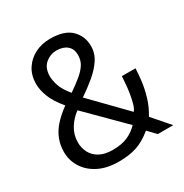

<svg xmlns="http://www.w3.org/2000/svg" viewBox="-168 -834 947 989"><g transform="rotate(-30 305.5 -340.0)"><path d="M259 23Q188 23 138.5 -2Q89 -27 62.5 -69Q36 -111 36 -162Q36 -200 49 -235Q62 -270 90 -302Q118 -334 162 -366Q118 -419 102.5 -460.5Q87 -502 87 -536Q87 -588 111.5 -625.5Q136 -663 176 -683Q216 -703 265 -703Q350 -703 390 -663.5Q430 -624 430 -565Q430 -522 406 -486Q382 -450 343.5 -418Q305 -386 261 -356L451 -161Q462 -174 469 -199.5Q476 -225 480.5 -254Q485 -283 487 -309Q489 -335 490 -351H571Q570 -322 565 -279Q560 -236 546 -189Q532 -142 506 -100L593 0H501L457 -46Q410 -7 364.5 8Q319 23 259 23ZM261 -45Q315 -45 351 -61.5Q387 -78 412 -105L204 -313Q169 -288 146 -250.5Q123 -213 123 -169Q123 -135 137.5 -107Q152 -79 182.5 -62Q213 -45 261 -45ZM223 -406Q264 -434 292 -457.5Q320 -481 334.5 -504.5Q349 -528 349 -559Q349 -595 326 -614.5Q303 -634 264 -634Q226 -634 197 -609Q168 -584 168 -534Q168 -512 178.5 -479.5Q189 -447 223 -406Z"/></g></svg>

Font: Cabin VF Beta
Style: Regular
Weight: 400
Designer: Pablo Impallari
Foundry: Pablo Impallari. http://www.impallari.com Igino Marini. http://www.ikern.com
Version: Version 2.200